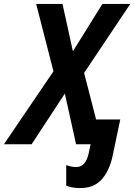

<svg xmlns="http://www.w3.org/2000/svg" viewBox="-78 -734 683 977"><path d="M496 55 534 -126H411L350 -363L585 -714H443L293 -473L240 -714H106L194 -371L-58 0H83L252 -258L309 0H383L374 43Q359 116 310 116Q284 116 259 106V211Q289 223 330 223Q401 223 440.5 178Q480 133 496 55Z"/></svg>

Font: Noto Sans UI SemiCondensed
Style: Bold Italic
Weight: 700
Width: 4
Designer: Monotype Design Team
Foundry: Monotype Imaging Inc.
Version: 1.001